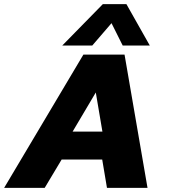

<svg xmlns="http://www.w3.org/2000/svg" viewBox="-52 -908 815 928"><path d="M249 -688 445 -888H559L672 -688H541L487 -796L394 -688ZM-32 0 351 -644H550L661 0H465L442 -137H246L164 0ZM299 -272H443L411 -461Z"/></svg>

Font: Kanit
Style: Bold Italic
Weight: 700
Italic angle: -12°
Designer: Katatrad Team
Foundry: CadsonDemak
Version: Version 2.000; ttfautohint (v1.8.3)